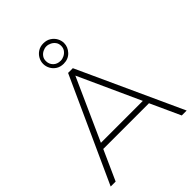

<svg xmlns="http://www.w3.org/2000/svg" viewBox="-260 -1079 1216 1216"><g transform="rotate(-45 348.0 -471.5)"><path d="M688.5 0H644.5L552.5 -201.5H143L52.5 0H8L326 -699.5H368.5ZM535.5 -239.5 346.5 -655 160 -239.5ZM347.5 -760Q319 -760 298 -773.2Q277 -786.5 265.8 -807.5Q254.5 -828.5 254.5 -851.5Q254.5 -874.5 266 -895.5Q277.5 -916.5 298.5 -929.8Q319.5 -943 347.5 -943Q377 -943 398.2 -929.2Q419.5 -915.5 430.8 -894.5Q442 -873.5 442 -851.5Q442 -816 415.8 -788Q389.5 -760 347.5 -760ZM347.5 -787Q363.5 -787 379.2 -794.8Q395 -802.5 405.8 -817Q416.5 -831.5 416.5 -851.5Q416.5 -872 406 -886.2Q395.5 -900.5 379.5 -908.2Q363.5 -916 347.5 -916Q331.5 -916 315.8 -908.2Q300 -900.5 289.8 -886.2Q279.5 -872 279.5 -851.5Q279.5 -824.5 298 -805.8Q316.5 -787 347.5 -787Z"/></g></svg>

Font: Argentum Novus ExtraLight
Style: Regular
Weight: 250
Designer: Julieta Ulanovsky (font) & Cristiano Sobral (main changes)
Foundry: Julieta Ulanovsky (font) & Cristiano Sobral (main changes)
Version: Version 3.00;November 27, 2020;FontCreator 13.0.0.2655 64-bi